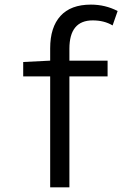

<svg xmlns="http://www.w3.org/2000/svg" viewBox="-20 -800 540 820"><path d="M482.4 -752.9 460.9 -691.4Q424.8 -712.9 376 -712.9Q276.4 -712.9 276.4 -591.8V-541H439.5V-473.6H276.4V0H194.3V-473.6H79.1V-535.2L194.3 -541V-593.8Q194.3 -683.6 238.3 -731.9Q282.2 -780.3 368.2 -780.3Q429.7 -780.3 482.4 -752.9Z"/></svg>

Font: GenEi Gothic M SemiLight
Style: Regular
Weight: 350
Designer: o_tamon (Modified); [Source Han Sans]
Ryoko NISHIZUKA  (kana & ideographs); Paul D. Hunt (Latin, Greek & Cyrillic); Wenl
Version: Version 1.1a;Original Version 1.004